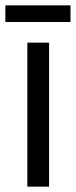

<svg xmlns="http://www.w3.org/2000/svg" viewBox="-37 -696 283 716"><path d="M226 -676H-17V-614H226ZM146 0V-537H65V0Z"/></svg>

Font: Noto Sans Telugu ExtraCondensed
Style: Regular
Weight: 400
Width: 2
Designer: Jelle Bosma - Monotype Design Team
Foundry: Monotype Imaging Inc.
Version: Version 2.005